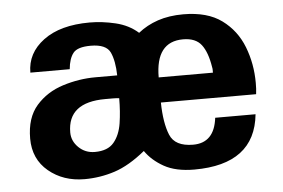

<svg xmlns="http://www.w3.org/2000/svg" viewBox="-40 -500 833 565"><g transform="rotate(-5 376.5 -217.0)"><path d="M310.5 -216.8Q310.5 -177.7 305.2 -143.1Q299.8 -108.4 281.7 -86.9Q263.7 -65.4 225.6 -65.4Q197.3 -65.4 177.7 -84.5Q158.2 -103.5 158.2 -128.9Q158.2 -217.8 269.5 -217.8Q281.2 -217.8 291.5 -217.8Q301.8 -217.8 310.5 -216.8ZM591.8 -267.6H431.6Q431.6 -373 512.7 -373Q549.8 -373 566.9 -350.6Q584 -328.1 590.8 -284.2Q591.8 -280.3 591.8 -276.4Q591.8 -272.5 591.8 -267.6ZM714.8 -226.6Q714.8 -283.2 695.3 -333.5Q675.8 -383.8 633.3 -415Q590.8 -446.3 519.5 -446.3Q477.5 -446.3 444.3 -435.1Q411.1 -423.8 385.7 -403.3Q358.4 -427.7 319.3 -437Q280.3 -446.3 243.2 -446.3Q156.2 -446.3 106.4 -409.2Q56.6 -372.1 56.6 -314.5H172.9Q175.8 -345.7 188.5 -361.8Q201.2 -377.9 240.2 -377.9Q286.1 -377.9 297.9 -352.5Q309.6 -327.1 310.5 -284.2H246.1Q197.3 -284.2 149.4 -269Q101.6 -253.9 70.3 -218.3Q39.1 -182.6 39.1 -121.1Q39.1 -60.5 82.5 -24.4Q126 11.7 188.5 11.7Q234.4 11.7 277.8 -2.4Q321.3 -16.6 369.1 -55.7Q388.7 -27.3 423.3 -7.8Q458 11.7 512.7 11.7Q691.4 11.7 706.1 -134.8H586.9Q578.1 -61.5 515.6 -61.5Q461.9 -61.5 447.3 -97.2Q432.6 -132.8 431.6 -193.4H712.9Q713.9 -201.2 714.4 -209.5Q714.8 -217.8 714.8 -226.6Z"/></g></svg>

Font: Namkio Khamti Book
Style: Bold
Weight: 800
Designer: Debbi Hosken
Foundry: SIL International
Version: Version 3.917